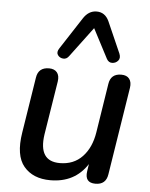

<svg xmlns="http://www.w3.org/2000/svg" viewBox="-55 -815 678 869"><g transform="rotate(5 284.5 -380.5)"><path d="M206 9Q127 9 85.5 -40.5Q44 -90 61 -195L101 -448Q108 -495 157 -495Q181 -495 193 -480.5Q205 -466 201 -439L162 -195Q144 -72 242 -72Q305 -72 344.5 -113.5Q384 -155 395 -225L430 -448Q437 -495 485 -495Q510 -495 521.5 -480Q533 -465 529 -439L466 -41Q459 7 411 7Q361 7 369 -46L374 -79Q317 9 206 9ZM468 -589Q476 -569 465.5 -557Q455 -545 439 -544.5Q423 -544 414 -560L344 -694L243 -559Q232 -543 216 -544.5Q200 -546 191.5 -558.5Q183 -571 195 -589L288 -732Q312 -770 349 -770Q387 -770 405 -732Z"/></g></svg>

Font: Nunito SemiBold
Style: Italic
Weight: 600
Italic angle: -9°
Designer: Vernon Adams
Foundry: Vernon Adams
Version: Version 3.601; ttfautohint (v1.8.2.53-6de2)